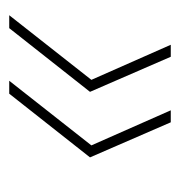

<svg xmlns="http://www.w3.org/2000/svg" viewBox="-7 -503 390 416"><g transform="rotate(-90 188.0 -295.0)"><path d="M273 -120 197 -295 335 -470H363L223 -292L299 -120ZM131 -120 55 -295 193 -470H221L81 -292L157 -120Z"/></g></svg>

Font: DM Sans 28pt Thin
Style: Italic
Weight: 250
Italic angle: -10°
Version: Version 4.004;gftools[0.9.30]